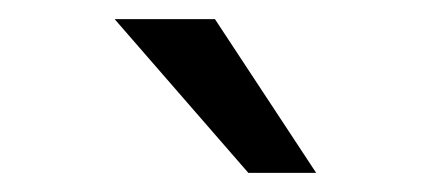

<svg xmlns="http://www.w3.org/2000/svg" viewBox="-20 -782 451 201"><path d="M240 -601 100 -762H205L311 -601Z"/></svg>

Font: Syne
Style: Regular
Weight: 400
Designer: Lucas Descroix
Foundry: Bonjour Monde
Version: Version 2.200